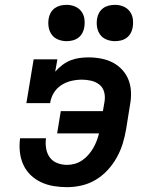

<svg xmlns="http://www.w3.org/2000/svg" viewBox="-20 -765 640 793"><path d="M257 8Q229 8 201.5 3.5Q174 -1 149.5 -12.5Q125 -24 106 -42.5Q87 -61 76 -85.5Q65 -110 62 -138Q59 -166 63 -194H170Q167 -173 170.5 -152Q174 -131 185.5 -115Q197 -99 216.5 -91.5Q236 -84 257 -84Q273 -84 289 -88.5Q305 -93 319 -102.5Q333 -112 344.5 -125Q356 -138 364.5 -152.5Q373 -167 379 -182.5Q385 -198 389 -214H216L231 -306H405L412 -347Q415 -367 410 -385.5Q405 -404 390.5 -415.5Q376 -427 357 -431.5Q338 -436 319 -436Q297 -436 275 -431Q253 -426 233.5 -413.5Q214 -401 202 -381Q190 -361 187 -339H89L119 -520H217L208 -469Q221 -484 237.5 -496.5Q254 -509 272 -516Q290 -523 308.5 -525.5Q327 -528 346 -528Q372 -528 398 -523Q424 -518 446 -506.5Q468 -495 485 -476.5Q502 -458 511 -434.5Q520 -411 521 -384.5Q522 -358 517 -332L501 -232Q496 -202 487 -172.5Q478 -143 462.5 -115Q447 -87 425 -63Q403 -39 375.5 -22.5Q348 -6 317.5 1Q287 8 257 8ZM455 -595Q437 -595 420.5 -601.5Q404 -608 394 -621.5Q384 -635 381 -652.5Q378 -670 381 -688Q383 -701 389.5 -712.5Q396 -724 406.5 -731.5Q417 -739 429.5 -742Q442 -745 455 -745Q473 -745 489 -738.5Q505 -732 515.5 -718.5Q526 -705 528.5 -687.5Q531 -670 528 -652Q526 -639 519.5 -627.5Q513 -616 502.5 -608.5Q492 -601 479.5 -598Q467 -595 455 -595ZM255 -595Q237 -595 220.5 -601.5Q204 -608 194 -621.5Q184 -635 181 -652.5Q178 -670 181 -688Q183 -701 189.5 -712.5Q196 -724 206.5 -731.5Q217 -739 229.5 -742Q242 -745 255 -745Q273 -745 289 -738.5Q305 -732 315.5 -718.5Q326 -705 328.5 -687.5Q331 -670 328 -652Q326 -639 319.5 -627.5Q313 -616 302.5 -608.5Q292 -601 279.5 -598Q267 -595 255 -595Z"/></svg>

Font: Iosevka Etoile SmBdObl
Style: Regular
Weight: 600
Italic angle: -9°
Designer: Belleve Invis
Foundry: Belleve Invis
Version: Version 15.5.2; ttfautohint (v1.8.4)